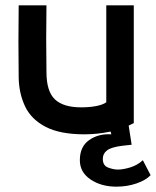

<svg xmlns="http://www.w3.org/2000/svg" viewBox="-20 -490 584 719"><path d="M378 -470H481V-29Q440 -7 392 3Q344 13 296 13Q204 13 150 -15.5Q96 -44 73.5 -92.5Q51 -141 50 -199Q49 -270 49 -334.5Q49 -399 50 -470H154Q152 -345 154 -220Q154 -148 185.5 -118Q217 -88 284 -88Q316 -88 341 -93Q366 -98 378 -107ZM416 209Q359 209 319 182Q279 155 279 110Q279 59 314 34.5Q349 10 397 13L386 -25H461L473 52L437 56Q397 61 381 73Q365 85 365 105Q365 130 385 137.5Q405 145 421 145Q441 145 467.5 137Q494 129 515 110L544 166Q526 185 491 197Q456 209 416 209Z"/></svg>

Font: Kreadon Light
Style: Bold
Weight: 600
Designer: Reiya WATANABE
Foundry: StudioGnu
Version: Version 1.003; ttfautohint (v1.8.4.7-5d5b);gftools[0.9.32]